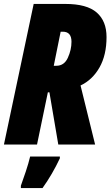

<svg xmlns="http://www.w3.org/2000/svg" viewBox="-25 -734 561 975"><path d="M248 -400 283 -573H294Q338 -573 338 -522Q338 -481 319.5 -440.5Q301 -400 261 -400ZM-5 0H163L218 -265H226L271 0H458L384 -300Q444 -328 480 -391Q516 -454 516 -546Q516 -627 466 -670.5Q416 -714 307 -714H146ZM81 221H191Q241 151 279 70V61H128Q120 95 106 137Q92 179 81 209Z"/></svg>

Font: Noto Sans Display Condensed Black
Style: Italic
Weight: 900
Width: 3
Italic angle: -192°
Designer: Monotype Design Team
Foundry: Monotype Imaging Inc.
Version: Version 1.900